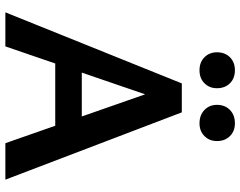

<svg xmlns="http://www.w3.org/2000/svg" viewBox="-110 -786 896 716"><g transform="rotate(90 338.0 -428.0)"><path d="M514 0 307 -592H356L153 0H26L291 -658H399L650 0ZM143 -186 179 -285H463L516 -186ZM242 -724Q212 -724 193.5 -742.5Q175 -761 175 -789Q175 -819 193.5 -837.5Q212 -856 242 -856Q272 -856 290.5 -837.5Q309 -819 309 -789Q309 -761 290.5 -742.5Q272 -724 242 -724ZM440 -724Q409 -724 390 -742.5Q371 -761 371 -789Q371 -819 390 -837.5Q409 -856 440 -856Q469 -856 487.5 -837.5Q506 -819 506 -789Q506 -761 487.5 -742.5Q469 -724 440 -724Z"/></g></svg>

Font: Ysabeau Office
Style: Bold
Weight: 700
Designer: Christian Thalmann (Catharsis Fonts)
Version: Version 2.001;gftools[0.9.30]; featfreeze: tnum,lnum,ss02